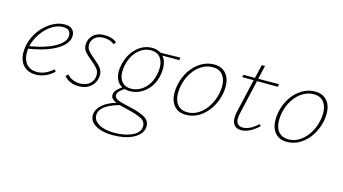

<svg xmlns="http://www.w3.org/2000/svg" viewBox="-86 -816 2544 1423"><g transform="rotate(15 1186.0 -104.5)"><path d="M362 -345Q362 -286 285 -238Q208 -190 68 -168Q66 -148 66 -138Q66 -83 94.5 -50.5Q123 -18 175 -18Q238 -18 297 -71L310 -56Q245 3 171 3Q110 3 75.5 -34Q41 -71 41 -135Q41 -165 48 -194Q61 -252 97.5 -302Q134 -352 184 -382Q234 -412 284 -412Q325 -412 343.5 -393Q362 -374 362 -345ZM336 -341Q336 -361 323 -375.5Q310 -390 277 -390Q233 -390 191 -362.5Q149 -335 117.5 -290Q86 -245 73 -195L71 -188Q186 -207 256 -244.5Q326 -282 335 -326Q336 -330 336 -341Z M388 -44 406 -61Q421 -42 447 -30Q473 -18 504 -18Q552 -18 580.5 -44.5Q609 -71 609 -111Q609 -138 593 -157.5Q577 -177 543 -205Q507 -234 489.5 -255Q472 -276 472 -307Q472 -352 503.5 -382Q535 -412 592 -412Q646 -412 686 -383L670 -364Q658 -376 636.5 -383.5Q615 -391 589 -391Q552 -391 528.5 -374.5Q505 -358 498 -330Q496 -324 496 -312Q496 -287 511.5 -268.5Q527 -250 560 -223Q597 -193 615 -170Q633 -147 633 -115Q633 -104 630 -90Q620 -47 586 -21.5Q552 4 500 4Q463 4 434 -9.5Q405 -23 388 -44Z M1172 -376H1042Q1072 -342 1072 -283Q1072 -259 1068 -239Q1054 -158 1000 -108.5Q946 -59 875 -59Q856 -59 836 -64Q816 -52 801 -36.5Q786 -21 786 -5Q786 18 814.5 29.5Q843 41 909 55Q984 72 1024.5 94.5Q1065 117 1065 161Q1065 166 1063 180Q1051 229 990 259Q929 289 836 289Q757 289 707.5 260Q658 231 658 184Q658 178 660 166Q668 129 704.5 99Q741 69 804 50Q782 40 771 29Q760 18 760 2Q760 -20 776 -37.5Q792 -55 816 -72Q789 -86 774.5 -114.5Q760 -143 760 -181Q760 -204 766 -231Q784 -313 836.5 -362.5Q889 -412 956 -412Q995 -412 1023 -393L1175 -396ZM1047 -283Q1047 -333 1022.5 -362.5Q998 -392 953 -392Q895 -392 850.5 -348Q806 -304 791 -232Q786 -211 786 -184Q786 -135 810.5 -107Q835 -79 879 -79Q938 -79 984 -122.5Q1030 -166 1043 -241Q1047 -261 1047 -283ZM1040 168Q1040 130 1004 111.5Q968 93 897 76Q855 67 832 60Q683 102 683 177Q683 218 726.5 243.5Q770 269 842 269Q923 269 976 245.5Q1029 222 1038 184Q1040 172 1040 168Z M1200 -135Q1200 -163 1206 -194Q1219 -258 1252.5 -307.5Q1286 -357 1332.5 -384.5Q1379 -412 1430 -412Q1490 -412 1522.5 -374.5Q1555 -337 1555 -274Q1555 -246 1549 -216Q1536 -154 1503 -104Q1470 -54 1423.5 -25.5Q1377 3 1324 3Q1265 3 1232.5 -34Q1200 -71 1200 -135ZM1523 -216Q1529 -245 1529 -271Q1529 -326 1502.5 -358Q1476 -390 1426 -390Q1383 -390 1343 -366Q1303 -342 1273.5 -297.5Q1244 -253 1232 -195Q1226 -165 1226 -138Q1226 -81 1253.5 -49.5Q1281 -18 1330 -18Q1375 -18 1415 -44Q1455 -70 1483.5 -115.5Q1512 -161 1523 -216Z M1709 -114Q1703 -90 1703 -72Q1703 -15 1756 -15Q1808 -15 1870 -72L1882 -60Q1812 7 1748 7Q1714 7 1696 -13Q1678 -33 1678 -69Q1678 -93 1683 -113L1743 -375H1655L1660 -394H1748L1772 -498H1797L1773 -394L1932 -395L1927 -374L1769 -375Z M1975 -135Q1975 -163 1981 -194Q1994 -258 2027.5 -307.5Q2061 -357 2107.5 -384.5Q2154 -412 2205 -412Q2265 -412 2297.5 -374.5Q2330 -337 2330 -274Q2330 -246 2324 -216Q2311 -154 2278 -104Q2245 -54 2198.5 -25.5Q2152 3 2099 3Q2040 3 2007.5 -34Q1975 -71 1975 -135ZM2298 -216Q2304 -245 2304 -271Q2304 -326 2277.5 -358Q2251 -390 2201 -390Q2158 -390 2118 -366Q2078 -342 2048.5 -297.5Q2019 -253 2007 -195Q2001 -165 2001 -138Q2001 -81 2028.5 -49.5Q2056 -18 2105 -18Q2150 -18 2190 -44Q2230 -70 2258.5 -115.5Q2287 -161 2298 -216Z"/></g></svg>

Font: Ysabeau Extralight
Style: Italic
Weight: 200
Italic angle: -12°
Designer: Christian Thalmann (Catharsis Fonts)
Version: Version 0.003